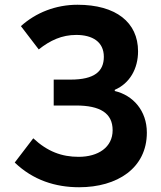

<svg xmlns="http://www.w3.org/2000/svg" viewBox="-20 -774 677 808"><path d="M313 14C473 14 598 -66 598 -216C598 -308 540 -373 463 -391V-396C526 -423 561 -485 561 -558C561 -680 468 -754 306 -754C215 -754 131 -721 68 -664L143 -566C191 -604 240 -627 301 -627C369 -627 417 -598 417 -535C417 -474 378 -439 277 -439H206V-330H300C401 -330 454 -298 454 -226C454 -154 393 -114 311 -114C240 -114 180 -136 120 -192L42 -90C119 -16 213 14 313 14Z"/></svg>

Font: Noto Sans CJK SC
Style: Bold
Weight: 700
Designer: Ryoko NISHIZUKA 西塚涼子 (kana, bopomofo & ideographs); Paul D. Hunt (Latin, Greek & Cyrillic); Sandoll Communications 산돌커뮤니
Foundry: Adobe
Version: Version 2.004;hotconv 1.0.118;makeotfexe 2.5.65603